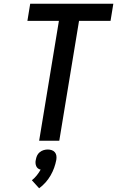

<svg xmlns="http://www.w3.org/2000/svg" viewBox="-20 -755 640 1030"><path d="M190 0 296 -643H127L142 -735H588L573 -643H404L298 0ZM190 255 151 212Q166 200 177.5 185.5Q189 171 198 155Q189 153 183 148Q177 143 174 135.5Q171 128 170.5 119.5Q170 111 172 103Q174 91 178.5 80.5Q183 70 192.5 62Q202 54 213.5 50.5Q225 47 236 47Q247 47 257.5 50.5Q268 54 274.5 62Q281 70 282.5 80.5Q284 91 282 103Q278 124 270.5 145Q263 166 251.5 186Q240 206 224.5 223.5Q209 241 190 255Z"/></svg>

Font: Iosevka Semibold Extended
Style: Italic
Weight: 600
Width: 7
Italic angle: -9°
Monospace: yes
Designer: Belleve Invis
Foundry: Belleve Invis
Version: Version 32.5.0; ttfautohint (v1.8.4)